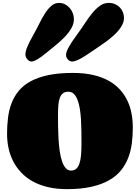

<svg xmlns="http://www.w3.org/2000/svg" viewBox="-20 -1295 967 1327"><path d="M442.9 12.2Q369.1 12.2 309.6 -2.2Q250 -16.6 204.1 -42.5Q158.2 -68.4 125 -104Q91.8 -139.6 70.3 -182.1Q48.8 -224.6 38.8 -272.2Q28.8 -319.8 28.8 -370.1Q28.8 -427.7 35.4 -481.2Q42 -534.7 59.8 -581.5Q77.6 -628.4 109.4 -667Q141.1 -705.6 191.7 -733.2Q242.2 -760.7 314 -775.9Q385.7 -791 483.9 -791Q563 -791 624.5 -776.6Q686 -762.2 732.2 -736.3Q778.3 -710.4 809.8 -675Q841.3 -639.6 861.1 -597.9Q880.9 -556.2 889.4 -509.3Q897.9 -462.4 897.9 -414.1Q897.9 -359.4 891.4 -306.4Q884.8 -253.4 866.9 -206.1Q849.1 -158.7 817.1 -118.7Q785.2 -78.6 734.6 -49.6Q684.1 -20.5 612.3 -4.2Q540.5 12.2 442.9 12.2ZM470.7 -116.2Q492.7 -116.2 506.6 -128.4Q520.5 -140.6 528.6 -163.6Q536.6 -186.5 539.8 -219.7Q543 -252.9 543 -294.9V-316.9Q543 -354 542.5 -393.8Q542 -433.6 539.6 -471.9Q537.1 -510.3 531.5 -544.4Q525.9 -578.6 515.9 -604.7Q505.9 -630.9 490.5 -646Q475.1 -661.1 452.6 -661.1Q429.7 -661.1 415.5 -650.6Q401.4 -640.1 393.8 -619.9Q386.2 -599.6 383.5 -569.8Q380.9 -540 380.9 -501Q380.9 -465.3 381.3 -422.9Q381.8 -380.4 384.3 -337.6Q386.7 -294.9 392.1 -254.9Q397.5 -214.8 407.5 -184.1Q417.5 -153.3 432.9 -134.8Q448.2 -116.2 470.7 -116.2ZM155.8 -917Q155.8 -927.2 158.2 -939.2Q160.6 -951.2 167.2 -967.5Q173.8 -983.9 184.6 -1005.9Q195.3 -1027.8 212.4 -1057.6Q233.4 -1094.7 252.4 -1133.3Q271.5 -1171.9 291.7 -1203.4Q312 -1234.9 335.2 -1254.9Q358.4 -1274.9 387.7 -1274.9Q411.1 -1274.9 429.9 -1264.9Q448.7 -1254.9 462.4 -1239Q476.1 -1223.1 483.4 -1203.1Q490.7 -1183.1 490.7 -1162.6Q490.7 -1128.9 472.2 -1097.9Q453.6 -1066.9 426.3 -1038.6Q398.9 -1010.3 367.9 -985.1Q336.9 -960 311.5 -939Q267.6 -901.9 240 -885.7Q212.4 -869.6 197.8 -869.6Q189.5 -869.6 181.9 -874Q174.3 -878.4 168.5 -885.5Q162.6 -892.6 159.2 -900.9Q155.8 -909.2 155.8 -917ZM436.5 -917Q437 -927.2 441.2 -939.2Q445.3 -951.2 454.1 -967.5Q462.9 -983.9 477.3 -1005.9Q491.7 -1027.8 513.7 -1057.6Q541 -1094.7 566.2 -1133.3Q591.3 -1171.9 616.9 -1203.4Q642.6 -1234.9 670.4 -1254.9Q698.2 -1274.9 731.4 -1274.9Q756.3 -1274.9 775.9 -1266.1Q795.4 -1257.3 809.1 -1242.7Q822.8 -1228 829.8 -1209.5Q836.9 -1190.9 836.9 -1171.9Q836.9 -1148.4 826.2 -1126.2Q815.4 -1104 797.9 -1083Q780.3 -1062 757.3 -1042.5Q734.4 -1022.9 709.7 -1004.9Q685.1 -986.8 660.4 -970.5Q635.7 -954.1 614.7 -939.5Q587.9 -920.9 566.7 -907.5Q545.4 -894 528.6 -885.7Q511.7 -877.4 499.5 -873.5Q487.3 -869.6 478.5 -869.6Q469.7 -869.6 462.2 -873.8Q454.6 -877.9 449 -884.3Q443.4 -890.6 439.9 -898.4Q436.5 -906.2 436.5 -914.1Z"/></svg>

Font: Corben
Style: Bold
Weight: 700
Designer: vernon adams
Foundry: vernon adams
Version: Version 1.101; ttfautohint (v1.6)